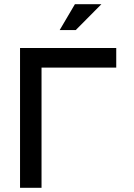

<svg xmlns="http://www.w3.org/2000/svg" viewBox="-20 -900 640 920"><path d="M76 0H179V-576H537V-670H76ZM266 -756H343L466 -880H339Z"/></svg>

Font: LT Wave Mono Medium
Style: Regular
Weight: 500
Designer: Daniel Lyons
Version: Version 2.5 (Glyphs App)